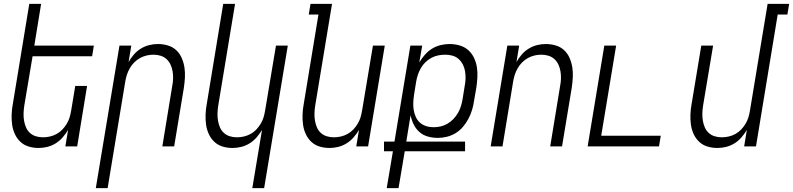

<svg xmlns="http://www.w3.org/2000/svg" viewBox="-20 -755 4089 990"><path d="M179 8Q152 8 127.5 0.5Q103 -7 85 -24Q67 -41 56.5 -64Q46 -87 42.5 -112.5Q39 -138 40 -164.5Q41 -191 46 -218L131 -735H192L157 -520H464L455 -465H148L105 -209Q102 -189 101.5 -170Q101 -151 104 -133Q107 -115 114 -98.5Q121 -82 134 -70Q147 -58 164.5 -52.5Q182 -47 202 -47Q219 -47 237 -51Q255 -55 271.5 -64Q288 -73 301 -86.5Q314 -100 324 -116.5Q334 -133 339 -150Q344 -167 347 -185L368 -312H429L378 0H317L331 -85Q319 -65 303 -46.5Q287 -28 266.5 -15.5Q246 -3 223.5 2.5Q201 8 179 8Z M474 215 596 -520H657L643 -435Q654 -455 670 -473.5Q686 -492 706.5 -504.5Q727 -517 749.5 -522.5Q772 -528 794 -528Q821 -528 846 -520.5Q871 -513 889 -496Q907 -479 917 -456Q927 -433 931 -407.5Q935 -382 933.5 -355.5Q932 -329 928 -302L878 0H817L868 -311Q872 -331 872.5 -350Q873 -369 870 -387Q867 -405 859.5 -421.5Q852 -438 839 -450Q826 -462 808.5 -467.5Q791 -473 771 -473Q754 -473 736.5 -469Q719 -465 702.5 -456Q686 -447 672.5 -433.5Q659 -420 649.5 -403.5Q640 -387 634.5 -370Q629 -353 626 -335L535 215Z M1281 215 1331 -85Q1319 -65 1303 -46.5Q1287 -28 1266.5 -15.5Q1246 -3 1223.5 2.5Q1201 8 1179 8Q1152 8 1127.5 0.5Q1103 -7 1085 -24Q1067 -41 1056.5 -64Q1046 -87 1042.5 -112.5Q1039 -138 1040 -164.5Q1041 -191 1046 -218L1131 -735H1192L1105 -209Q1102 -189 1101.5 -170Q1101 -151 1104 -133Q1107 -115 1114 -98.5Q1121 -82 1134 -70Q1147 -58 1164.5 -52.5Q1182 -47 1202 -47Q1219 -47 1237 -51Q1255 -55 1271.5 -64Q1288 -73 1301 -86.5Q1314 -100 1324 -116.5Q1334 -133 1339 -150Q1344 -167 1347 -185L1403 -520H1464L1342 215Z M1679 8Q1652 8 1627.5 0.5Q1603 -7 1585 -24Q1567 -41 1556.5 -64Q1546 -87 1542.5 -112.5Q1539 -138 1540 -164.5Q1541 -191 1546 -218L1622 -680H1572L1581 -735H1692L1605 -209Q1602 -189 1601.5 -170Q1601 -151 1604 -133Q1607 -115 1614 -98.5Q1621 -82 1634 -70Q1647 -58 1664.5 -52.5Q1682 -47 1702 -47Q1719 -47 1737 -51Q1755 -55 1771.5 -64Q1788 -73 1801 -86.5Q1814 -100 1824 -116.5Q1834 -133 1839 -150Q1844 -167 1847 -185L1903 -520H1964L1878 0H1817L1831 -85Q1819 -65 1803 -46.5Q1787 -28 1766.5 -15.5Q1746 -3 1723.5 2.5Q1701 8 1679 8Z M1974 215 2006 25H1960V-25H2014L2096 -520H2157L2142 -433Q2155 -455 2171.5 -473.5Q2188 -492 2208.5 -504.5Q2229 -517 2252.5 -522.5Q2276 -528 2298 -528Q2325 -528 2350.5 -520.5Q2376 -513 2394.5 -496.5Q2413 -480 2424 -457Q2435 -434 2439 -408.5Q2443 -383 2441.5 -356Q2440 -329 2436 -302L2424 -234Q2421 -211 2414 -188Q2407 -165 2395.5 -143Q2384 -121 2367.5 -101.5Q2351 -82 2330 -69Q2309 -56 2285 -50Q2261 -44 2238 -44Q2211 -44 2186 -51Q2161 -58 2142.5 -74.5Q2124 -91 2113 -113.5Q2102 -136 2097 -161L2075 -25H2378V25H2067L2035 215ZM2215 -99Q2233 -99 2251.5 -103Q2270 -107 2287 -117Q2304 -127 2317.5 -141Q2331 -155 2341 -172Q2351 -189 2356.5 -207Q2362 -225 2365 -243L2376 -311Q2380 -331 2380.5 -350Q2381 -369 2378 -387.5Q2375 -406 2366.5 -422.5Q2358 -439 2344.5 -451Q2331 -463 2313 -468Q2295 -473 2275 -473Q2258 -473 2240 -469.5Q2222 -466 2205 -457Q2188 -448 2174 -434.5Q2160 -421 2150.5 -404.5Q2141 -388 2135 -370.5Q2129 -353 2126 -335L2115 -267Q2112 -247 2111 -227.5Q2110 -208 2113 -189Q2116 -170 2123.5 -153Q2131 -136 2144.5 -123.5Q2158 -111 2176.5 -105Q2195 -99 2215 -99Z M2510 0 2596 -520H2657L2643 -435Q2654 -455 2670 -473.5Q2686 -492 2706.5 -504.5Q2727 -517 2749.5 -522.5Q2772 -528 2794 -528Q2821 -528 2846 -520.5Q2871 -513 2889 -496Q2907 -479 2917 -456Q2927 -433 2931 -407.5Q2935 -382 2933.5 -355.5Q2932 -329 2928 -302L2878 0H2817L2868 -311Q2872 -331 2872.5 -350Q2873 -369 2870 -387Q2867 -405 2859.5 -421.5Q2852 -438 2839 -450Q2826 -462 2808.5 -467.5Q2791 -473 2771 -473Q2754 -473 2736.5 -469Q2719 -465 2702.5 -456Q2686 -447 2672.5 -433.5Q2659 -420 2649.5 -403.5Q2640 -387 2634.5 -370Q2629 -353 2626 -335L2571 0Z M3010 0 3096 -520H3157L3080 -55H3387L3378 0Z M3679 8Q3652 8 3627.5 0.5Q3603 -7 3585 -24Q3567 -41 3556.5 -64Q3546 -87 3542.5 -112.5Q3539 -138 3540 -164.5Q3541 -191 3546 -218L3596 -520H3657L3605 -209Q3602 -189 3601.5 -170Q3601 -151 3604 -133Q3607 -115 3614 -98.5Q3621 -82 3634 -70Q3647 -58 3664.5 -52.5Q3682 -47 3702 -47Q3719 -47 3737 -51Q3755 -55 3771.5 -64Q3788 -73 3801 -86.5Q3814 -100 3824 -116.5Q3834 -133 3839 -150Q3844 -167 3847 -185L3938 -735H4049L4040 -680H3990L3878 0H3817L3831 -85Q3819 -65 3803 -46.5Q3787 -28 3766.5 -15.5Q3746 -3 3723.5 2.5Q3701 8 3679 8Z"/></svg>

Font: Iosevka Term Curly Light
Style: Italic
Weight: 300
Italic angle: -9°
Designer: Belleve Invis
Foundry: Belleve Invis
Version: Version 32.3.0